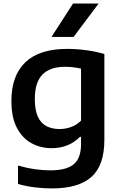

<svg xmlns="http://www.w3.org/2000/svg" viewBox="-20 -828 678 1078"><path d="M271 230Q225.5 230 176.2 224Q127 218 81 205V101.5Q130.5 115.5 176.5 122Q222.5 128.5 262 128.5Q353 128.5 394 94.2Q435 60 435 -19.5V-59.5H428.5Q400.5 -30 360.2 -13Q320 4 269.5 4Q208 4 156.8 -24Q105.5 -52 74.8 -110.5Q44 -169 44 -261.5Q44 -403.5 122.5 -478.5Q201 -553.5 357 -553.5Q409.5 -553.5 465 -546Q520.5 -538.5 566 -524.5V-43Q566 101 493.2 165.5Q420.5 230 271 230ZM314.5 -103.5Q347 -103.5 379 -114.8Q411 -126 435 -151V-442.5Q417 -447 394 -450Q371 -453 345 -453Q262 -453 218.8 -409.8Q175.5 -366.5 175.5 -272.5Q175.5 -208.5 193.2 -171.5Q211 -134.5 242.2 -119Q273.5 -103.5 314.5 -103.5ZM269 -620.5 390 -808H533.5L393 -620.5Z"/></svg>

Font: Encode Sans Semi Expanded SemiBold
Style: Regular
Weight: 600
Width: 6
Designer: Multiple Designers
Foundry: Impallari Type
Version: Version 3.000; ttfautohint (v1.8.3) -l 8 -r 50 -G 200 -x 14 